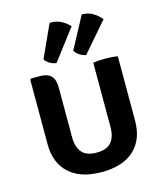

<svg xmlns="http://www.w3.org/2000/svg" viewBox="-121 -898 850 1002"><g transform="rotate(-15 304.5 -397.5)"><path d="M541 -200.5Q541 -98.5 479.8 -42.2Q418.5 14 304.5 14Q191 14 129.5 -42.2Q68 -98.5 68 -200.5V-548L73.5 -553.5H122.5Q161.5 -553.5 181.2 -534Q201 -514.5 201 -469V-201.5Q201 -149 225.5 -120Q250 -91 304.5 -91Q360 -91 384.2 -120Q408.5 -149 408.5 -201.5V-548.5Q424.5 -551.5 442 -552.5Q459.5 -553.5 473 -553.5Q485.5 -553.5 505.5 -552.5Q525.5 -551.5 541 -548ZM242 -808.5Q276 -811 303.2 -796.8Q330.5 -782.5 348.5 -762L223 -597Q207 -598 188.8 -608.2Q170.5 -618.5 162 -633ZM415.5 -808Q449 -808.5 475.5 -792.5Q502 -776.5 519 -754.5L383 -597Q367 -599.5 349.5 -610.5Q332 -621.5 324 -637Z"/></g></svg>

Font: Signika SC SemiBold
Style: Regular
Weight: 600
Designer: Anna Giedryś
Foundry: Anna Giedryś
Version: Version 2.000; ttfautohint (v1.8.3) -l 8 -r 50 -G 200 -x 9 -